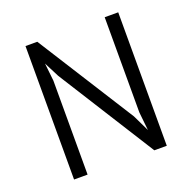

<svg xmlns="http://www.w3.org/2000/svg" viewBox="-131 -878 1012 1010"><g transform="rotate(-20 375.0 -373.5)"><path d="M115.2 -747.1H181.2L524.9 -204.1L569.3 -111.8L558.6 -214.4V-747.1H634.3V0H564.5L223.1 -541.5L180.2 -625.5L190.9 -525.9V0H115.2Z"/></g></svg>

Font: Armata
Style: Regular
Weight: 400
Designer: Viktoriya Grabowska
Foundry: Viktoriya Grabowska
Version: Version 1.002